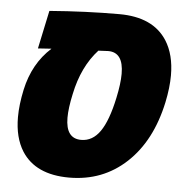

<svg xmlns="http://www.w3.org/2000/svg" viewBox="-49 -690 737 748"><g transform="rotate(5 319.5 -316.5)"><path d="M115.2 -630.9Q255.9 -642.1 387.9 -642.1Q520 -642.1 574.7 -556.6Q608.9 -502.9 608.9 -421.9Q608.9 -374 596.7 -315.9Q564 -162.6 471.7 -76.7Q379.4 9.3 248 9.3Q116.7 9.3 62.5 -75.7Q29.3 -128.4 29.3 -208Q29.3 -256.8 42 -315.9Q64.5 -420.4 136.2 -484.9L83.5 -481.4ZM417 -411.1Q417 -495.1 357.4 -495.1L318.8 -493.2Q256.3 -424.8 233.9 -315.9Q221.7 -260.3 221.7 -222.7Q221.7 -141.1 282.2 -141.1Q326.7 -141.1 356.2 -183.6Q385.7 -226.1 404.8 -315.9Q417 -372.6 417 -411.1Z"/></g></svg>

Font: Open Sans Hebrew Extra Bold
Style: Italic
Weight: 800
Italic angle: -12°
Foundry: Ascender Corporation, Yanek Iontef
Version: Version 2.001;PS 002.001;hotconv 1.0.70;makeotf.lib2.5.58329